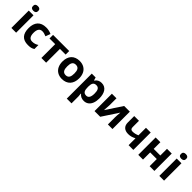

<svg xmlns="http://www.w3.org/2000/svg" viewBox="344 -2394 4267 4267"><g transform="rotate(45 2477.5 -260.0)"><path d="M234 -687C234 -736 207 -760 153 -760C99 -760 72 -736 72 -687C72 -638 99 -614 153 -614C204 -614 234 -638 234 -687ZM227 0V-546H78V0Z M771 -31V-158C727 -130 684 -111 618 -111C541 -111 502 -164 502 -271C502 -381 541 -436 618 -436C667 -436 704 -420 744 -404L788 -519C738 -544 681 -556 618 -556C441 -556 350 -450 350 -270C350 -83 435 10 605 10C682 10 723 0 771 -31Z M1349 -546H842V-434H1021V0H1170V-434H1349Z M1671 -436C1760 -436 1784 -370 1784 -274C1784 -178 1761 -110 1672 -110C1583 -110 1559 -179 1559 -274C1559 -370 1582 -436 1671 -436ZM1407 -274C1407 -217 1418 -167 1439 -124C1478 -45 1557 10 1670 10C1841 10 1936 -101 1936 -274C1936 -331 1925 -381 1904 -424C1865 -503 1786 -556 1673 -556C1501 -556 1407 -448 1407 -274Z M2363 -556C2294 -556 2243 -529 2208 -475H2201L2180 -546H2059V240H2208V19C2208 12 2205 -15 2200 -60H2208C2245 -13 2295 10 2359 10C2402 10 2439 -1 2471 -24C2536 -70 2569 -161 2569 -274C2569 -430 2508 -556 2363 -556ZM2417 -276C2417 -166 2384 -111 2317 -111C2228 -111 2208 -176 2208 -275V-291C2209 -382 2231 -437 2315 -437C2397 -437 2417 -367 2417 -276Z M2835 -546H2691V0H2870L3121 -382C3114 -311 3111 -257 3111 -218V0H3255V-546H3076L2824 -163C2831 -252 2835 -307 2835 -330Z M3580 -167C3654 -167 3705 -187 3762 -217V0H3911V-546H3762V-310C3716 -290 3670 -275 3608 -275C3564 -275 3542 -299 3542 -346V-546H3393V-343C3393 -228 3464 -167 3580 -167Z M4215 -546H4066V0H4215V-225H4423V0H4572V-546H4423V-336H4215Z M4884 -687C4884 -736 4857 -760 4803 -760C4749 -760 4722 -736 4722 -687C4722 -638 4749 -614 4803 -614C4854 -614 4884 -638 4884 -687ZM4877 0V-546H4728V0Z"/></g></svg>

Font: Passageway
Style: Regular
Weight: 700
Foundry: Ascender Corporation
Version: Version 1.11